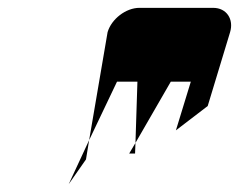

<svg xmlns="http://www.w3.org/2000/svg" viewBox="-20 -766 609 489"><path d="M254 -684C264 -718 301 -746 335 -746H523C557 -746 576 -717 566 -684L509 -496L428 -434L466 -558H415L325 -402L330 -558H278L207 -409ZM155 -297 199 -360 207 -409ZM309 -375H324L325 -402Z"/></svg>

Font: bitstorm
Style: exextobl
Weight: 400
Version: Version 0.2